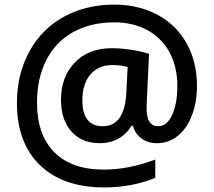

<svg xmlns="http://www.w3.org/2000/svg" viewBox="-20 -738 938 841"><path d="M842.8 -360.8Q842.8 -291 820.8 -233.2Q798.8 -175.3 759 -143.1Q719.2 -110.8 667 -110.8Q628.4 -110.8 600.1 -131.3Q571.8 -151.9 562 -187H556.2Q532.2 -148.9 497.1 -129.9Q461.9 -110.8 418 -110.8Q338.4 -110.8 292.7 -162.1Q247.1 -213.4 247.1 -300.8Q247.1 -401.4 307.6 -464.1Q368.2 -526.9 470.2 -526.9Q507.3 -526.9 552.5 -520.3Q597.7 -513.7 632.8 -502L622.1 -274.9V-263.2Q622.1 -185.1 672.9 -185.1Q711.4 -185.1 734.1 -234.9Q756.8 -284.7 756.8 -361.8Q756.8 -445.3 722.7 -508.5Q688.5 -571.8 625.5 -606Q562.5 -640.1 481 -640.1Q377 -640.1 300 -597.2Q223.1 -554.2 182.6 -474.4Q142.1 -394.5 142.1 -289.1Q142.1 -147.5 217.8 -71.3Q293.5 4.9 435.1 4.9Q543 4.9 660.2 -39.1V41Q557.6 83 437 83Q256.3 83 155.3 -14.4Q54.2 -111.8 54.2 -286.1Q54.2 -413.6 108.9 -512.9Q163.6 -612.3 260.5 -665Q357.4 -717.8 480 -717.8Q585.9 -717.8 668.7 -673.8Q751.5 -629.9 797.1 -548.6Q842.8 -467.3 842.8 -360.8ZM340.8 -298.8Q340.8 -185.1 430.2 -185.1Q524.4 -185.1 533.2 -328.1L539.1 -444.8Q508.3 -453.1 473.1 -453.1Q410.6 -453.1 375.7 -411.6Q340.8 -370.1 340.8 -298.8Z"/></svg>

Font: Sahel SemiBold FD
Style: SemiBold-FD
Weight: 600
Foundry: Saber Rastikerdar (saber.rastikerdar@gmail.com)
Version: Version 3.3.0